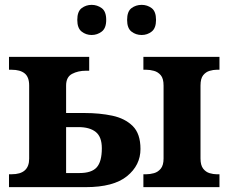

<svg xmlns="http://www.w3.org/2000/svg" viewBox="-20 -770 951 790"><path d="M563 -626Q539 -626 521 -640Q503 -654 503 -688Q503 -723 521 -736.5Q539 -750 563 -750Q586 -750 604 -736.5Q622 -723 622 -688Q622 -654 604 -640Q586 -626 563 -626ZM357 -626Q334 -626 316 -640Q298 -654 298 -688Q298 -723 316 -736.5Q334 -750 357 -750Q380 -750 398.5 -736.5Q417 -723 417 -688Q417 -654 398.5 -640Q380 -626 357 -626ZM17 0V-53H28Q100 -53 100 -117V-418Q100 -453 81.5 -468Q63 -483 28 -483H17V-536H347V-479H334Q301 -479 276.5 -466Q252 -453 252 -418V-305H328Q390 -305 442 -294Q494 -283 526 -251.5Q558 -220 558 -157Q558 -90 502.5 -45Q447 0 333 0ZM570 0V-53H582Q597 -53 613.5 -57.5Q630 -62 641.5 -76Q653 -90 653 -118V-418Q653 -447 641.5 -460.5Q630 -474 613.5 -478.5Q597 -483 582 -483H570V-536H883V-483H871Q858 -483 842.5 -478.5Q827 -474 816 -460.5Q805 -447 805 -418V-118Q805 -90 816 -76Q827 -62 842.5 -57.5Q858 -53 871 -53H883V0ZM307 -58Q357 -58 378 -81.5Q399 -105 399 -160Q399 -207 374 -227Q349 -247 303 -247H252V-58Z"/></svg>

Font: NotoSerif-Bold
Style: Regular
Weight: 700
Designer: Monotype Design Team
Foundry: Monotype Imaging Inc.
Version: Version 2.007; ttfautohint (v1.8) -l 8 -r 50 -G 200 -x 14 -D